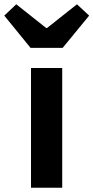

<svg xmlns="http://www.w3.org/2000/svg" viewBox="-66 -878 437 898"><path d="M79 0H225V-560H79ZM77 -654H227L351 -805L294 -858L154 -747H150L10 -858L-46 -805Z"/></svg>

Font: Source Han Sans SC Bold
Style: Regular
Weight: 700
Designer: Ryoko NISHIZUKA (kana & ideographs); Paul D. Hunt (Latin, Greek & Cyrillic); Wenlong ZHANG (bopomofo); Sandoll Communica
Foundry: Adobe Systems Incorporated
Version: Version 1.001;PS 1.001;hotconv 1.0.78;makeotf.lib2.5.61930